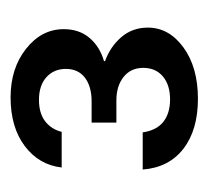

<svg xmlns="http://www.w3.org/2000/svg" viewBox="-36 -714 403 372"><g transform="rotate(-90 166.0 -528.5)"><path d="M27 -611Q32 -655 68.5 -682.5Q105 -710 163 -710Q219 -710 257 -680Q295 -650 295 -607Q295 -577 278 -557Q261 -537 233 -529V-527Q261 -517 279.5 -495.5Q298 -474 298 -444Q298 -403 259.5 -375Q221 -347 160 -347Q100 -347 63.5 -375Q27 -403 23 -454H95Q99 -427 115.5 -414Q132 -401 159 -401Q187 -401 203.5 -415Q220 -429 220 -453Q220 -477 202.5 -491Q185 -505 157 -505H114V-553H155Q184 -553 201 -566Q218 -579 218 -603Q218 -626 202 -640.5Q186 -655 158 -655Q132 -655 116.5 -643Q101 -631 96 -611Z"/></g></svg>

Font: DVN-Poppins
Style: Regular
Weight: 400
Designer: Ninad Kale (Devanagari), Jonny Pinhorn (Latin)
Foundry: Indian Type Foundry
Version: 4.004